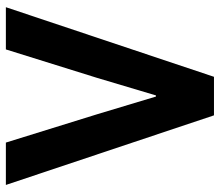

<svg xmlns="http://www.w3.org/2000/svg" viewBox="-68 -692 760 664"><g transform="rotate(-90 312.0 -360.0)"><path d="M245.1 0 4.4 -719.7H150.9L248.5 -405.3L310.1 -200.7H314L375 -405.3L473.1 -719.7H619.1L378.4 0Z"/></g></svg>

Font: Reddit Sans Condensed
Style: Bold
Weight: 700
Designer: Stephen Hutchings
Foundry: Reddit
Version: Version 1.014